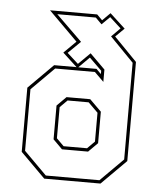

<svg xmlns="http://www.w3.org/2000/svg" viewBox="-52 -755 663 799"><g transform="rotate(5 280.0 -355.0)"><path d="M162.5 0 59.5 -103V-371L162.5 -474H256L196 -529.5L246.5 -579.5L125.5 -700H322.5L345 -677.5L377.5 -710L441.5 -651L405 -615L500.5 -517V-103L397.5 0ZM225.5 -128 187 -166.5V-307.5L225.5 -346H324.5L373 -298V-166.5L334.5 -128ZM231 -141.5H329L359.5 -172V-292.5L319 -332.5H231L200.5 -302V-172ZM168 -13.5H392L487 -108.5V-512.5L388 -614L424.5 -650.5L377.5 -693.5L344 -660.5L318 -686.5H157L265.5 -580.5L214 -530L260.5 -488L309.5 -536.5L372.5 -474V-422.5L334 -460.5H168L73 -365.5V-108.5ZM359.5 -454V-468L308 -518.5L263.5 -474H339.5Z"/></g></svg>

Font: Tourney Thin Thin
Style: Regular
Weight: 250
Version: Version 1.015